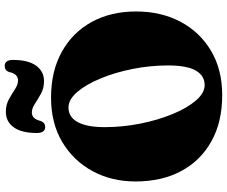

<svg xmlns="http://www.w3.org/2000/svg" viewBox="-94 -860 969 820"><g transform="rotate(-90 390.0 -449.5)"><path d="M383.5 -715.5Q496.5 -715.5 579.2 -669.5Q662 -623.5 706.8 -541.8Q751.5 -460 751.5 -352.5Q751.5 -245.5 707.5 -162.5Q663.5 -79.5 583.2 -32Q503 15.5 394 15.5Q280 15.5 197.2 -30.5Q114.5 -76.5 70 -159.5Q25.5 -242.5 25.5 -354.5Q25.5 -457 69.8 -538.5Q114 -620 194.2 -667.8Q274.5 -715.5 383.5 -715.5ZM521 -216Q521 -292 506 -367.2Q491 -442.5 465.2 -504.5Q439.5 -566.5 407.5 -603.8Q375.5 -641 341 -641Q300.5 -641 279 -601.5Q257.5 -562 257.5 -486.5Q257.5 -409 272.8 -333.2Q288 -257.5 313.8 -195.5Q339.5 -133.5 371.5 -96.5Q403.5 -59.5 437 -59.5Q477.5 -59.5 499.2 -97.5Q521 -135.5 521 -216ZM454 -745.5Q424 -745.5 400.5 -758.5Q377 -771.5 357.2 -784.5Q337.5 -797.5 320 -797.5Q292.5 -797.5 283.5 -759Q276.5 -740.5 258 -740.5Q232.5 -740.5 232.5 -777Q232.5 -841 256.8 -874.8Q281 -908.5 323 -908.5Q353 -908.5 376.5 -895.5Q400 -882.5 419.5 -869.5Q439 -856.5 457 -856.5Q485.5 -856.5 493 -895Q500 -913.5 519 -913.5Q544.5 -913.5 544.5 -877.5Q544.5 -813 520 -779.2Q495.5 -745.5 454 -745.5Z"/></g></svg>

Font: Fraunces 72pt Soft Black
Style: Regular
Weight: 900
Version: Version 1.000;[b76b70a41]